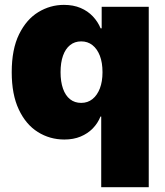

<svg xmlns="http://www.w3.org/2000/svg" viewBox="-20 -567 681 791"><path d="M592.8 204.1H397V-86.9H394Q382.8 -59.1 362.1 -37.8Q341.3 -16.6 312 -4.4Q282.7 7.8 245.1 7.8Q185.1 7.8 135.7 -23.2Q86.4 -54.2 57.4 -116Q28.3 -177.7 28.3 -269.5Q28.3 -364.3 58.6 -425.8Q88.9 -487.3 137.9 -517.1Q187 -546.9 243.2 -546.9Q282.2 -546.9 312 -534.2Q341.8 -521.5 362.5 -499.5Q383.3 -477.5 394.5 -450.2H398.9V-539.1H592.8ZM314.5 -143.1Q341.3 -143.1 360.8 -158.7Q380.4 -174.3 391.4 -202.6Q402.3 -231 402.3 -269.5Q402.3 -309.1 391.4 -337.4Q380.4 -365.7 360.8 -381.1Q341.3 -396.5 314.5 -396.5Q287.6 -396.5 268.6 -381.1Q249.5 -365.7 239.5 -337.4Q229.5 -309.1 229.5 -269.5Q229.5 -230.5 239.5 -201.9Q249.5 -173.3 268.6 -158.2Q287.6 -143.1 314.5 -143.1Z"/></svg>

Font: Inter 18pt Black
Style: Regular
Weight: 900
Designer: Rasmus Andersson
Foundry: rsms
Version: Version 4.001;git-66647c0bb